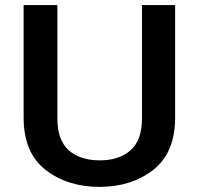

<svg xmlns="http://www.w3.org/2000/svg" viewBox="-20 -731 793 766"><path d="M74.2 -262.7Q74.2 -121.1 161.9 -53.2Q249.5 14.6 377 14.6Q503.9 14.6 591.3 -53.2Q678.7 -121.1 678.7 -262.7V-710.9H546.4V-257.8Q546.4 -171.9 501 -131.6Q455.6 -91.3 377.9 -91.3Q299.3 -91.3 254.2 -131.6Q209 -171.9 209 -257.8V-710.9H74.2Z"/></svg>

Font: Roboto Flex
Style: wght 600 wdth 140 opsz 13.0 GRAD 0.00 slnt 0.00 XTRA 468 XOPQ 96 YOPQ 79 YTLC 514 YTUC 712 YTAS 750 YTDE -203.00 YTFI 738
Weight: 600
Width: 8
Designer: Berlow after Robertson
Foundry: Google
Version: Version 3.100